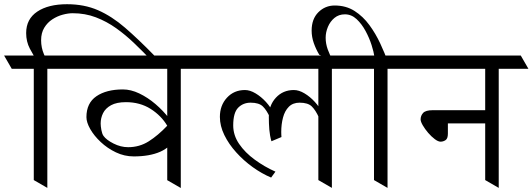

<svg xmlns="http://www.w3.org/2000/svg" viewBox="-62 -915 2593 935"><path d="M275.9 -644.5 313 -580.1H-4.9L-42 -644.5ZM186.5 -589.8 123.5 -611.3Q101.1 -644 83.3 -678.2Q65.4 -712.4 65.4 -753.9Q65.4 -822.3 119.4 -858.4Q173.3 -894.5 264.6 -894.5Q348.6 -894.5 415.5 -865.2Q482.4 -835.9 547.1 -780Q611.8 -724.1 689 -645L668.9 -627.4Q631.8 -666 590.8 -705.3Q549.8 -744.6 503.7 -777.6Q457.5 -810.5 405 -830.6Q352.5 -850.6 292 -850.6Q270 -850.6 243.4 -843.5Q216.8 -836.4 192.9 -820.8Q168.9 -805.2 153.6 -780Q138.2 -754.9 138.2 -718.8Q138.2 -683.1 152.1 -650.6Q166 -618.2 186.5 -589.8ZM102.5 -38.1V-644.5H168.5V0Z M809.6 -258.8Q769.5 -198.2 717.8 -175.8Q666 -153.3 589.4 -153.3Q543.9 -153.3 502.4 -173.1Q460.9 -192.9 428.5 -223.4Q396 -253.9 377.4 -286.6Q358.9 -319.3 358.9 -344.7Q358.9 -413.1 407.5 -446.3Q456.1 -479.5 536.6 -479.5Q575.2 -479.5 616.2 -460Q657.2 -440.4 695.1 -408.2Q732.9 -376 762.9 -336.9Q793 -297.9 809.6 -258.8ZM752.4 -302.7Q723.1 -352.1 671.4 -384.8Q619.6 -417.5 551.3 -417.5Q505.9 -417.5 478.8 -402.6Q451.7 -387.7 439.9 -364Q428.2 -340.3 428.2 -313.5Q428.2 -301.3 431.6 -282.2Q435.1 -263.2 441.9 -253.4Q455.6 -233.9 490.7 -216.1Q525.9 -198.2 562 -198.2Q617.2 -198.2 662.4 -226.8Q707.5 -255.4 752.4 -302.7ZM677.7 -644.5 714.8 -580.1H266.1L229 -644.5ZM925.8 -644.5 962.9 -580.1H519.5L482.4 -644.5ZM752.4 -37.6V-644H818.4V0.5Z M1270.5 -363.3Q1268.1 -356 1262.7 -350.3Q1257.3 -344.7 1252.9 -342.3Q1236.8 -378.4 1218 -396.7Q1199.2 -415 1158.7 -415Q1122.1 -415 1097.9 -390.6Q1073.7 -366.2 1073.7 -304.2Q1073.7 -256.3 1102.5 -214.1Q1131.3 -171.9 1178.5 -137.5Q1225.6 -103 1279.3 -79.1L1258.3 -50.3Q1212.9 -69.3 1168.7 -101.1Q1124.5 -132.8 1088.4 -172.9Q1052.2 -212.9 1030.5 -257.3Q1008.8 -301.8 1008.8 -345.7Q1008.8 -401.9 1043.2 -439.2Q1077.6 -476.6 1130.9 -476.6Q1155.3 -476.6 1182.4 -460.4Q1209.5 -444.3 1233.2 -418.5Q1256.8 -392.6 1270.5 -363.3ZM1308.6 -247.6 1259.8 -227.1Q1252 -253.9 1249.5 -283.9Q1247.1 -314 1247.1 -345.7Q1247.1 -401.9 1281.5 -439.2Q1315.9 -476.6 1369.1 -476.6Q1393.6 -476.6 1420.7 -460.4Q1447.8 -444.3 1471.4 -418.5Q1495.1 -392.6 1508.8 -363.3Q1506.3 -356 1501 -350.3Q1495.6 -344.7 1491.2 -342.3Q1475.1 -378.4 1456.3 -396.7Q1437.5 -415 1397 -415Q1364.3 -415 1344.5 -395Q1324.7 -375 1316.2 -342.5Q1307.6 -310.1 1307.6 -272Q1307.6 -265.6 1307.9 -259.8Q1308.1 -253.9 1308.6 -247.6ZM1300.8 -644.5 1337.9 -580.1H916L878.9 -644.5ZM1661.6 -644.5 1698.7 -580.1H1255.4L1218.3 -644.5ZM1488.3 -38.1V-644.5H1554.2V0Z M1932.6 -644.5 1969.7 -580.1H1651.9L1614.7 -644.5ZM1559.1 -621.1 1492.7 -648.4Q1476.6 -675.3 1466.1 -705.1Q1455.6 -734.9 1455.6 -766.1Q1455.6 -822.8 1488.5 -855.5Q1521.5 -888.2 1567.9 -888.2Q1623 -888.2 1664.6 -861.6Q1706.1 -835 1736.8 -793Q1767.6 -751 1789.8 -703.1Q1812 -655.3 1827.6 -612.8L1761.2 -640.1Q1758.3 -661.1 1747.6 -695.3Q1736.8 -729.5 1718.3 -763.9Q1699.7 -798.3 1674.6 -821.8Q1649.4 -845.2 1617.7 -845.2Q1587.9 -845.2 1566.9 -827.9Q1545.9 -810.5 1534.9 -784.2Q1523.9 -757.8 1523.9 -731.4Q1523.9 -702.6 1533.9 -674.6Q1543.9 -646.5 1559.1 -621.1ZM1759.3 -38.1V-644.5H1825.2V0Z M2297.9 -644.5 2335 -580.1H1922.9L1885.7 -644.5ZM2474.1 -644.5 2511.2 -580.1H2067.9L2030.8 -644.5ZM2300.8 -38.1V-644.5H2366.7V0ZM2365.7 -378.4V-314H2119.1V-264.2Q2119.1 -240.2 2107.9 -232.7Q2096.7 -225.1 2083.5 -225.1Q2071.8 -225.1 2055.2 -237.5Q2038.6 -250 2022.9 -268.3Q2007.3 -286.6 1996.8 -304.7Q1986.3 -322.8 1986.3 -333.5Q1986.3 -351.6 1998.5 -365Q2010.7 -378.4 2045.9 -378.4Z"/></svg>

Font: Annapurna SIL
Style: Regular
Weight: 400
Designer: Peter Martin, Annie Olsen
Foundry: SIL International
Version: Version 2.000